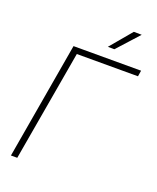

<svg xmlns="http://www.w3.org/2000/svg" viewBox="-163 -1002 901 1099"><g transform="rotate(20 287.0 -453.0)"><path d="M573.7 -710.9 567.9 -674.8H195.3L78.1 0H39.6L162.1 -710.9ZM348.1 -774.4 458.5 -905.8 506.8 -905.3 387.7 -773.9Z"/></g></svg>

Font: Roboto ExtraLight
Style: Italic
Weight: 250
Designer: Christian Robertson
Foundry: Google
Version: Version 3.009; 2024